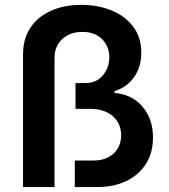

<svg xmlns="http://www.w3.org/2000/svg" viewBox="-20 -757 684 777"><path d="M73.2 0V-537.1Q73.2 -599.6 102.8 -644.3Q132.3 -689 185.5 -713.1Q238.8 -737.3 309.1 -737.3Q376.5 -737.3 431.4 -714.8Q486.3 -692.4 519 -649.2Q551.8 -606 551.8 -543.9Q551.8 -486.3 522.7 -445.1Q493.7 -403.8 443.4 -388.2V-380.9Q514.2 -375 556.6 -325.4Q599.1 -275.9 599.1 -200.2Q599.1 -138.7 570.6 -93.8Q542 -48.8 491.2 -24.4Q440.4 0 373 0H282.7V-107.4H357.9Q409.2 -107.4 439.7 -135.7Q470.2 -164.1 470.2 -209.5Q470.2 -257.3 436.5 -286.9Q402.8 -316.4 344.7 -316.4H285.6V-420.9H326.2Q370.1 -420.9 396.2 -452.1Q422.4 -483.4 422.4 -524.9Q422.4 -568.8 393.3 -598.4Q364.3 -627.9 313.5 -627.9Q263.2 -627.9 231.9 -598.9Q200.7 -569.8 200.7 -522.9V0Z"/></svg>

Font: Inter SemiBold
Style: Regular
Weight: 600
Designer: Rasmus Andersson
Foundry: rsms
Version: Version 4.001;git-9221beed3